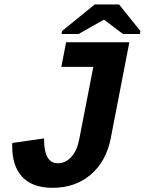

<svg xmlns="http://www.w3.org/2000/svg" viewBox="-20 -853 665 882"><path d="M222.2 9.8Q129.4 9.8 82.8 -39.8Q36.1 -89.4 36.1 -180.7L36.6 -196.3L182.6 -217.3V-208Q182.6 -157.2 198.5 -130.1Q214.4 -103 245.1 -103Q280.8 -103 307.4 -131.8Q334 -160.6 344.2 -214.4L408.7 -545.9H261.7L283.7 -658.7H574.2L488.8 -217.8Q467.8 -111.3 396.7 -50.8Q325.7 9.8 222.2 9.8ZM625 -710.4 622.6 -696.8H544.9L458.5 -762.2H456.5L340.8 -696.8H262.7L265.1 -710.4L415 -832.5H526.9Z"/></svg>

Font: Liberation Mono
Style: Bold Italic
Weight: 700
Italic angle: -12°
Monospace: yes
Designer: Steve Matteson
Foundry: Ascender Corporation
Version: Version 2.1.5